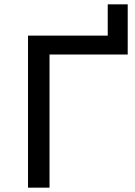

<svg xmlns="http://www.w3.org/2000/svg" viewBox="-20 -864 621 884"><path d="M109 0V-700H476V-844H568V-613H208V0Z"/></svg>

Font: Montserrat Medium
Style: Regular
Weight: 500
Designer: Julieta Ulanovsky
Foundry: Julieta Ulanovsky
Version: Version 9.000; ttfautohint (v1.8.4.7-5d5b)